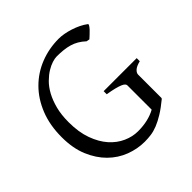

<svg xmlns="http://www.w3.org/2000/svg" viewBox="-171 -770 925 925"><g transform="rotate(-45 291.5 -307.5)"><path d="M508.8 -580.1Q512.2 -577.6 507.8 -570.6Q503.4 -563.5 495.4 -554.7Q487.3 -545.9 477.8 -537.4Q468.3 -528.8 461.9 -522.9L445.8 -525.9Q429.7 -541 412.6 -551Q395.5 -561 376.7 -566.4Q357.9 -571.8 336.9 -574Q315.9 -576.2 292 -576.2Q279.8 -576.2 261.5 -570.6Q243.2 -564.9 222.9 -552.5Q202.6 -540 182.1 -519.8Q161.6 -499.5 145.5 -470Q129.4 -440.4 119.1 -401.1Q108.9 -361.8 108.9 -311Q108.9 -243.2 127.2 -192.9Q145.5 -142.6 174.8 -109.6Q204.1 -76.7 241 -60.3Q277.8 -43.9 314.9 -43.9Q350.6 -43.9 380.6 -51Q410.6 -58.1 434.6 -71.3V-236.8Q434.6 -242.2 429.9 -247.3Q425.3 -252.4 413.8 -257.3Q402.3 -262.2 383.1 -267.1Q363.8 -272 334 -276.9V-297.9H559.1V-276.9Q531.2 -270 519.5 -259Q507.8 -248 507.8 -236.8V-78.1Q507.8 -78.1 507.3 -77.6Q506.8 -77.1 505.9 -76.7Q506.8 -76.2 507.8 -75.2Q471.7 -45.4 443.1 -27.8Q414.6 -10.3 390.6 -0.7Q366.7 8.8 345.2 11.7Q323.7 14.6 301.8 14.6Q252.4 14.6 204.6 -3.7Q156.7 -22 118.9 -59.3Q81.1 -96.7 57.6 -152.6Q34.2 -208.5 34.2 -284.2Q34.2 -365.2 59.8 -429.4Q85.4 -493.7 129.9 -538.3Q174.3 -583 233.6 -606.4Q293 -629.9 359.9 -629.9Q376 -629.9 395.3 -626.5Q414.6 -623 434.6 -616.7Q454.6 -610.4 473.9 -601.1Q493.2 -591.8 508.8 -580.1Z"/></g></svg>

Font: Gentium
Style: Regular
Weight: 400
Designer: J. Victor Gaultney
Version: Version 1.03; 2011; OFL 1.1 release